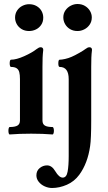

<svg xmlns="http://www.w3.org/2000/svg" viewBox="-20 -667 540 958"><path d="M55.2 -579.1Q55.2 -599.1 65.4 -614.5Q75.7 -629.9 91.8 -637.9Q107.9 -646 125 -646Q146.5 -646 162.6 -636.7Q178.7 -627.4 187.3 -612.1Q195.8 -596.7 195.8 -579.1Q195.8 -558.1 185.5 -543Q175.3 -527.8 159.2 -520Q143.1 -512.2 125 -512.2Q104 -512.2 88.1 -521.7Q72.3 -531.2 63.7 -546.6Q55.2 -562 55.2 -579.1ZM249 -14.6Q249 -7.3 247.1 -1.7Q245.1 3.9 242.2 3.9Q194.8 0 135.3 0Q75.7 0 28.3 3.9Q25.4 3.9 23.7 -1.5Q22 -6.8 22 -14.6Q22 -22.5 23.7 -27.8Q25.4 -33.2 28.3 -33.2Q54.7 -33.2 67.1 -40.5Q79.6 -47.9 79.6 -65.9V-272Q79.6 -293.9 76.2 -306.9Q72.8 -319.8 63 -326.4Q53.2 -333 34.7 -333Q31.7 -333 30 -338.4Q28.3 -343.8 28.3 -351.1Q28.3 -358.9 30 -364Q31.7 -369.1 34.7 -369.1Q61.5 -369.1 100.8 -386.7Q140.1 -404.3 163.1 -422.4Q169.4 -427.2 173.8 -429.2Q178.2 -431.2 183.6 -431.2Q189.5 -431.2 192.6 -427.7Q195.8 -424.3 195.8 -418Q193.4 -397.9 192.6 -379.2Q191.9 -360.4 191.9 -333V-65.9Q191.9 -47.9 203.9 -40.5Q215.8 -33.2 242.2 -33.2Q245.1 -33.2 247.1 -27.6Q249 -22 249 -14.6ZM295.9 -580.1Q295.9 -600.1 306.4 -615.2Q316.9 -630.4 333.3 -638.7Q349.6 -647 366.7 -647Q387.7 -647 403.8 -637.5Q419.9 -627.9 429 -612.5Q438 -597.2 438 -580.1Q438 -559.6 427.5 -544.2Q417 -528.8 400.6 -520.5Q384.3 -512.2 366.7 -512.2Q345.7 -512.2 329.6 -521.7Q313.5 -531.2 304.7 -546.9Q295.9 -562.5 295.9 -580.1ZM439 -418Q436.5 -397.9 435.8 -379.2Q435.1 -360.4 435.1 -333V-67.9Q435.1 26.4 429.7 62Q417.5 147.9 375.5 205.1Q350.6 238.8 313.5 254.9Q276.4 271 239.7 271Q221.2 271 203.1 262.9Q185.1 254.9 173.3 240.2Q161.6 225.6 161.6 208Q161.6 185.1 178 171.6Q194.3 158.2 214.8 158.2Q238.8 158.2 255.9 187.5Q274.9 219.2 293 219.2Q312 219.2 317.4 189.2Q322.8 159.2 322.8 111.8V-272Q322.8 -333 277.8 -333Q271 -333 271 -351.1Q271 -369.1 277.8 -369.1Q288.1 -369.1 304.7 -372.8Q321.3 -376.5 336.9 -383.3Q353 -390.1 376 -403.3Q398.9 -416.5 406.2 -422.4Q412.6 -427.2 417 -429.2Q421.4 -431.2 426.8 -431.2Q432.6 -431.2 435.8 -427.7Q439 -424.3 439 -418Z"/></svg>

Font: JuniusX
Style: Bold
Weight: 700
Designer: Peter S. Baker
Foundry: Briery Creek Software
Version: Version 1.004